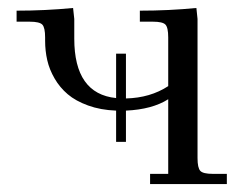

<svg xmlns="http://www.w3.org/2000/svg" viewBox="-20 -466 613 486"><path d="M22 -411.1V-439Q94.7 -439 165 -445.8L168 -418V-368.2Q168 -228.5 273.9 -217.8V-330.1H298.8V-216.8Q360.4 -218.3 405.8 -248V-371.1Q405.8 -396.5 398.7 -403.8Q391.6 -411.1 367.2 -411.1H334V-439Q407.2 -439 477.1 -445.8L480 -418V-65.9Q480 -41 487.1 -33.4Q494.1 -25.9 519 -25.9H554.2V0H359.9V-25.9H405.8V-214.8Q365.2 -189 298.8 -186V-106.9H273.9V-186Q234.4 -187.5 202.9 -199Q171.4 -210.4 151.4 -227.5Q131.3 -244.6 118.2 -267.3Q105 -290 99.6 -313.7Q94.2 -337.4 94.2 -362.8V-371.1Q94.2 -396 87.2 -403.6Q80.1 -411.1 55.2 -411.1Z"/></svg>

Font: Dihjauti
Style: Regular
Weight: 400
Designer: T. Christopher White
Version: Version 3.0.0